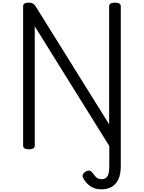

<svg xmlns="http://www.w3.org/2000/svg" viewBox="-20 -1116 1089 1453"><path d="M894 142Q894 204 875 242.5Q856 281 823 299Q790 317 747 317Q697 317 661.5 291.5Q626 266 609 230Q602 215 607.5 203.5Q613 192 629 182Q647 172 659 175.5Q671 179 681 193Q691 207 700.5 218Q710 229 721.5 234.5Q733 240 748 240Q772 240 784.5 228Q797 216 802 195.5Q807 175 807 146V-11L243 -917V-14Q243 0 232 7Q221 14 199 14Q155 14 155 -14V-1069Q155 -1083 166 -1089.5Q177 -1096 199 -1096Q217 -1096 228.5 -1089.5Q240 -1083 249 -1069L806 -175V-1069Q806 -1083 817 -1089.5Q828 -1096 850 -1096Q894 -1096 894 -1069Z"/></svg>

Font: Playwrite PT
Style: Regular
Weight: 400
Designer: Veronika Burian, José Scaglione
Foundry: TypeTogether
Version: Version 1.002